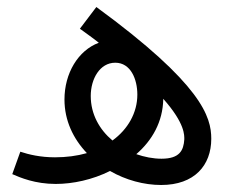

<svg xmlns="http://www.w3.org/2000/svg" viewBox="-20 -519 663 548"><path d="M440 9C535 9 583 -47 583 -123C583 -185 557 -278 255 -499L208 -437C227 -423 246 -410 262 -397C203 -375 164 -310 164 -235C164 -175 189 -123 228 -82C200 -74 169 -70 137 -70C95 -70 62 -78 38 -86L15 -22C38 -12 80 6 139 6C188 6 244 -6 294 -31C339 -5 391 9 440 9ZM239 -245C239 -294 265 -340 309 -340C353 -340 372 -293 372 -249C372 -197 345 -150 301 -118C264 -149 239 -193 239 -245ZM506 -121C504 -90 493 -66 441 -66C417 -66 392 -71 369 -79C414 -118 445 -171 446 -237C509 -166 506 -132 506 -121Z"/></svg>

Font: Noto Sans Arabic UI Cn
Style: Regular
Weight: 400
Width: 3
Designer: Monotype Design Team, Nadine Chahine and Nizar Qandah
Foundry: Monotype Imaging Inc.
Version: Version 2.010